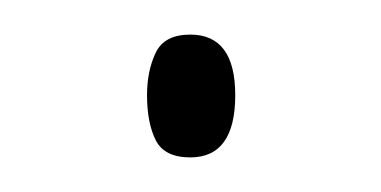

<svg xmlns="http://www.w3.org/2000/svg" viewBox="-20 -389 220 111"><path d="M65 -334Q65 -348 70 -358.5Q75 -369 90 -369Q116 -369 116 -334Q116 -298 90 -298Q75 -298 70 -308Q65 -318 65 -334Z"/></svg>

Font: Noto Sans Gujarati ExtraCondensed Thin
Style: Regular
Weight: 100
Width: 2
Designer: Jelle Bosma - Monotype Design Team, Universal Thirst
Foundry: Monotype Imaging Inc.
Version: Version 2.106; ttfautohint (v1.8.4.7-5d5b)